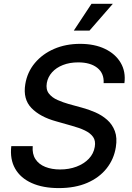

<svg xmlns="http://www.w3.org/2000/svg" viewBox="-20 -965 683 997"><path d="M285.2 11.7Q203.1 11.7 144.8 -14.4Q86.4 -40.5 58.6 -89.4Q30.8 -138.2 38.6 -206.1H149.9Q146.5 -165.5 164.1 -138.7Q181.6 -111.8 215.1 -98.4Q248.5 -85 292 -85Q338.4 -85 377.2 -99.6Q416 -114.3 441.2 -140.6Q466.3 -167 472.2 -202.6Q477.5 -233.9 463.4 -253.9Q449.2 -273.9 420.7 -287.6Q392.1 -301.3 352.5 -312L271.5 -335Q188 -357.9 143.3 -404.1Q98.6 -450.2 111.3 -527.8Q121.6 -590.8 161.1 -637.9Q200.7 -685.1 261.2 -711.2Q321.8 -737.3 396 -737.3Q470.7 -737.3 525.1 -711.2Q579.6 -685.1 606.7 -638.9Q633.8 -592.8 626 -533.2H518.1Q521 -584.5 485.1 -612.8Q449.2 -641.1 386.2 -641.1Q341.8 -641.1 306.9 -627.4Q272 -613.8 250.2 -589.4Q228.5 -564.9 223.1 -534.2Q217.3 -500.5 233.9 -479.2Q250.5 -458 279.1 -445.6Q307.6 -433.1 336.9 -424.8L404.8 -406.2Q439.9 -397 474.6 -381.8Q509.3 -366.7 536.4 -342.8Q563.5 -318.8 576.4 -284.2Q589.4 -249.5 581.5 -200.7Q571.8 -138.7 533.7 -90.6Q495.6 -42.5 432.9 -15.4Q370.1 11.7 285.2 11.7ZM363.3 -806.2 455.1 -945.3H565.9L444.8 -806.2Z"/></svg>

Font: Inter 16pt Medium
Style: Italic
Weight: 500
Italic angle: -9.3988°
Version: Version 4.001;git-66647c0bb